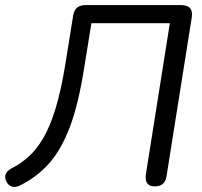

<svg xmlns="http://www.w3.org/2000/svg" viewBox="-34 -725 795 754"><path d="M574 7Q532 7 539 -41L633 -634H325L296 -455Q274 -315 240 -225.5Q206 -136 158 -82.5Q110 -29 45 3Q28 12 13.5 8Q-1 4 -9 -12Q-24 -44 10 -63Q46 -81 77.5 -109Q109 -137 136 -183Q163 -229 184.5 -300Q206 -371 223 -475L253 -662Q259 -705 301 -705H677Q727 -705 719 -656L620 -33Q614 7 574 7Z"/></svg>

Font: Nunito
Style: Italic
Weight: 400
Italic angle: -9°
Designer: Vernon Adams
Foundry: Vernon Adams
Version: Version 3.601; ttfautohint (v1.8.2.53-6de2)